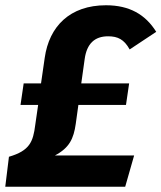

<svg xmlns="http://www.w3.org/2000/svg" viewBox="-30 -710 614 730"><path d="M258 -239 268 -311H449L461 -393H279L292 -486C300 -543 329 -572 381 -572C418 -572 442 -560 463 -522L564 -589C523 -655 462 -690 373 -690C236 -690 157 -610 140 -490L126 -393H60L48 -311H115L104 -235C96 -171 83 -137 4 -114L-10 0H446L480 -119H179C234 -148 250 -183 258 -239Z"/></svg>

Font: Fira Sans
Style: Bold Italic
Weight: 700
Italic angle: -8°
Designer: bBox Type GmbH & Carrois Corporate GbR & Edenspiekermann AG
Foundry: bBox Type GmbH & Carrois Corporate GbR & Edenspiekermann AG
Version: Version 4.301;PS 004.301;hotconv 1.0.88;makeotf.lib2.5.64775